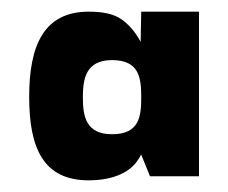

<svg xmlns="http://www.w3.org/2000/svg" viewBox="-20 -715 390 329"><path d="M132 -406C180 -406 205 -424 215 -439C220 -446 222 -450 221 -450H222L237 -413H321V-695H222L221 -643C221 -643 210 -667 188 -682C175 -691 157 -695 132 -695C55 -695 30 -637 30 -549C30 -460 55 -406 132 -406ZM172 -485C127 -485 122 -516 122 -548C122 -580 127 -612 172 -612C219 -612 222 -581 222 -548C222 -516 219 -485 172 -485Z"/></svg>

Font: OSH Darker Grotesque Black
Style: Regular
Weight: 900
Designer: Gabriel Lam
Foundry: TypeRant
Version: Version 1.000;Glyphs 3.1.1 (3148)